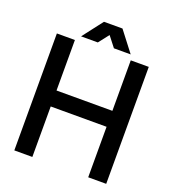

<svg xmlns="http://www.w3.org/2000/svg" viewBox="-155 -997 1002 1115"><g transform="rotate(20 345.5 -440.0)"><path d="M61.5 -722.7H172.9V-410.6H518.1V-722.7H629.4V0H518.1V-312H172.9V0H61.5ZM302.7 -754.9H199.2L295.4 -879.9H409.7L505.9 -754.9H402.3L352.5 -818.8Z"/></g></svg>

Font: Giphurs Medium
Style: Regular
Weight: 500
Version: Version 0.920; ttfautohint (v1.8.4.7-5d5b)